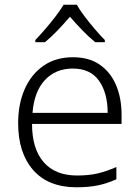

<svg xmlns="http://www.w3.org/2000/svg" viewBox="-20 -785 592 815"><path d="M290 -542Q358 -542 403.5 -510.5Q449 -479 472.5 -424Q496 -369 496 -298V-259H116Q116 -153 165.5 -96.5Q215 -40 307 -40Q356 -40 393 -48.5Q430 -57 474 -76V-24Q434 -6 395 2Q356 10 305 10Q185 10 121 -63Q57 -136 57 -262Q57 -343 84.5 -406Q112 -469 164 -505.5Q216 -542 290 -542ZM289 -494Q216 -494 170.5 -445Q125 -396 118 -306H437Q437 -390 400.5 -442Q364 -494 289 -494ZM306 -765Q318 -743 339 -715.5Q360 -688 383 -661Q406 -634 425 -615V-606H384Q357 -628 329 -657Q301 -686 277 -714Q253 -686 225.5 -657Q198 -628 171 -606H130V-615Q149 -635 172 -661.5Q195 -688 216 -715.5Q237 -743 250 -765Z"/></svg>

Font: Noto Sans Gurmukhi UI Light
Style: Regular
Weight: 300
Designer: Jelle Bosma - Monotype Design Team
Foundry: Monotype Imaging Inc.
Version: Version 2.004; ttfautohint (v1.8.4.7-5d5b)